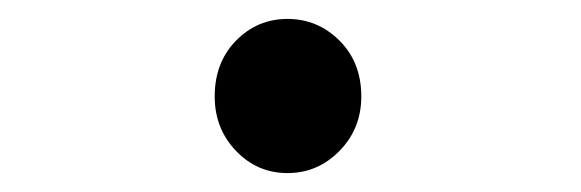

<svg xmlns="http://www.w3.org/2000/svg" viewBox="-20 -469 614 203"><path d="M284 -286Q252 -286 229.5 -309.5Q207 -333 207 -367Q207 -403 229.5 -426Q252 -449 284 -449Q316 -449 339 -426Q362 -403 362 -367Q362 -333 339 -309.5Q316 -286 284 -286Z"/></svg>

Font: Noto Sans JP Thin Medium
Style: Regular
Weight: 500
Version: Version 2.004-H2;hotconv 1.0.118;makeotfexe 2.5.65603